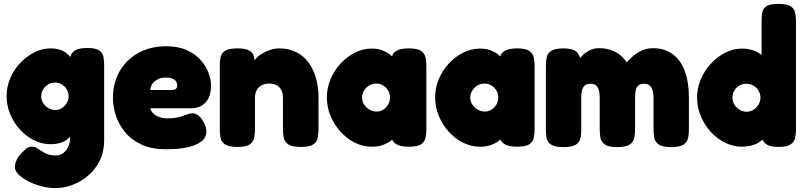

<svg xmlns="http://www.w3.org/2000/svg" viewBox="-20 -748 4146 988"><path d="M265 220Q230 220 193.5 210.5Q157 201 126 185Q95 169 76 150.5Q57 132 57 114Q57 94 64.5 77Q72 60 87 44Q103 27 115 17Q127 7 144 7Q159 7 170.5 14Q182 21 194 29.5Q206 38 223.5 45Q241 52 268 52Q283 52 296 45.5Q309 39 318.5 27.5Q328 16 334 0.5Q340 -15 340 -33V-445Q344 -475 365 -488Q386 -501 429 -501Q473 -501 491 -488Q509 -475 512.5 -454.5Q516 -434 516 -412V-27Q516 32 493.5 78Q471 124 434 155.5Q397 187 353 203.5Q309 220 265 220ZM240 -6Q196 -6 155.5 -26Q115 -46 83 -81Q51 -116 32.5 -160.5Q14 -205 14 -254Q14 -301 32.5 -345Q51 -389 83.5 -423.5Q116 -458 156.5 -478.5Q197 -499 240 -499Q284 -499 312.5 -481Q341 -463 357.5 -430Q374 -397 381 -351.5Q388 -306 388 -251Q388 -175 375.5 -120Q363 -65 331 -35.5Q299 -6 240 -6ZM264 -182Q283 -182 298.5 -192Q314 -202 323.5 -218Q333 -234 333 -252Q333 -272 323.5 -288Q314 -304 298 -313.5Q282 -323 262 -323Q243 -323 227 -313Q211 -303 201.5 -287Q192 -271 192 -252Q192 -234 202 -218Q212 -202 228.5 -192Q245 -182 264 -182Z M834 20Q759 20 707 -4.5Q655 -29 623 -68.5Q591 -108 576 -154Q561 -200 561 -243Q561 -322 596 -382Q631 -442 693 -476Q755 -510 835 -510Q897 -510 941 -490Q985 -470 1012.5 -439Q1040 -408 1053 -373Q1066 -338 1066 -308Q1066 -251 1038 -221Q1010 -191 966 -191H753Q757 -175 769.5 -163.5Q782 -152 801 -145.5Q820 -139 842 -139Q864 -139 881 -141.5Q898 -144 910.5 -148Q923 -152 933.5 -156Q944 -160 952.5 -162.5Q961 -165 969 -165Q987 -165 1002 -153Q1017 -141 1029 -117Q1036 -104 1039 -92.5Q1042 -81 1042 -71Q1042 -41 1017.5 -21Q993 -1 947 9.5Q901 20 834 20ZM753 -285H865Q879 -285 885.5 -291Q892 -297 892 -309Q892 -322 884.5 -331Q877 -340 864 -344.5Q851 -349 833 -349Q809 -349 791 -339.5Q773 -330 763.5 -315.5Q754 -301 753 -285Z M1201 8Q1156 8 1137 -5.5Q1118 -19 1114.5 -40Q1111 -61 1111 -83V-412Q1111 -434 1115 -454Q1119 -474 1138 -486.5Q1157 -499 1202 -499Q1243 -499 1261.5 -488.5Q1280 -478 1285 -463Q1290 -448 1289.5 -435.5Q1289 -423 1291 -420L1283 -414Q1282 -429 1294.5 -444Q1307 -459 1327.5 -471.5Q1348 -484 1371.5 -491.5Q1395 -499 1416 -499Q1466 -499 1504 -480Q1542 -461 1567.5 -426.5Q1593 -392 1606 -346Q1619 -300 1619 -246V-82Q1619 -60 1615 -39Q1611 -18 1592.5 -5Q1574 8 1528 8Q1482 8 1463 -5.5Q1444 -19 1440 -40Q1436 -61 1436 -83V-246Q1436 -269 1427.5 -285Q1419 -301 1403.5 -309.5Q1388 -318 1365 -318Q1343 -318 1326.5 -309Q1310 -300 1301 -284Q1292 -268 1292 -246V-82Q1292 -60 1288 -39Q1284 -18 1265.5 -5Q1247 8 1201 8Z M2083 7Q2038 7 2016.5 -8Q1995 -23 1996 -42H2010Q2005 -35 1990.5 -23.5Q1976 -12 1952 -2.5Q1928 7 1893 7Q1848 7 1806.5 -13.5Q1765 -34 1732.5 -70Q1700 -106 1681 -151.5Q1662 -197 1662 -247Q1662 -296 1681 -341Q1700 -386 1733 -421.5Q1766 -457 1807 -477.5Q1848 -498 1893 -498Q1927 -498 1950.5 -488Q1974 -478 1988.5 -466Q2003 -454 2008 -446H1997Q1996 -471 2017.5 -485Q2039 -499 2084 -499Q2129 -499 2147.5 -485.5Q2166 -472 2170 -451Q2174 -430 2174 -408V-83Q2174 -61 2170 -40Q2166 -19 2147.5 -6Q2129 7 2083 7ZM1918 -174Q1937 -174 1952.5 -184Q1968 -194 1977.5 -210.5Q1987 -227 1987 -246Q1987 -266 1977.5 -282Q1968 -298 1952 -308Q1936 -318 1916 -318Q1896 -318 1879.5 -308Q1863 -298 1853 -281.5Q1843 -265 1843 -245Q1843 -226 1853.5 -210Q1864 -194 1881 -184Q1898 -174 1918 -174Z M2640 7Q2595 7 2573.5 -8Q2552 -23 2553 -42H2567Q2562 -35 2547.5 -23.5Q2533 -12 2509 -2.5Q2485 7 2450 7Q2405 7 2363.5 -13.5Q2322 -34 2289.5 -70Q2257 -106 2238 -151.5Q2219 -197 2219 -247Q2219 -296 2238 -341Q2257 -386 2290 -421.5Q2323 -457 2364 -477.5Q2405 -498 2450 -498Q2484 -498 2507.5 -488Q2531 -478 2545.5 -466Q2560 -454 2565 -446H2554Q2553 -471 2574.5 -485Q2596 -499 2641 -499Q2686 -499 2704.5 -485.5Q2723 -472 2727 -451Q2731 -430 2731 -408V-83Q2731 -61 2727 -40Q2723 -19 2704.5 -6Q2686 7 2640 7ZM2475 -174Q2494 -174 2509.5 -184Q2525 -194 2534.5 -210.5Q2544 -227 2544 -246Q2544 -266 2534.5 -282Q2525 -298 2509 -308Q2493 -318 2473 -318Q2453 -318 2436.5 -308Q2420 -298 2410 -281.5Q2400 -265 2400 -245Q2400 -226 2410.5 -210Q2421 -194 2438 -184Q2455 -174 2475 -174Z M2879 9Q2834 9 2815 -4.5Q2796 -18 2792.5 -39Q2789 -60 2789 -82V-409Q2789 -432 2793 -452.5Q2797 -473 2816 -486Q2835 -499 2881 -499Q2926 -499 2946.5 -481.5Q2967 -464 2967 -425L2950 -430Q2950 -430 2957.5 -440.5Q2965 -451 2979.5 -465Q2994 -479 3015 -489.5Q3036 -500 3063 -500Q3094 -500 3120 -492Q3146 -484 3167.5 -467.5Q3189 -451 3205 -427Q3216 -440 3235 -457Q3254 -474 3280.5 -487Q3307 -500 3340 -500Q3399 -500 3440.5 -470Q3482 -440 3503.5 -383Q3525 -326 3525 -245V-82Q3525 -60 3521 -39Q3517 -18 3498 -4.5Q3479 9 3433 9Q3388 9 3369 -5Q3350 -19 3346.5 -40Q3343 -61 3343 -83V-246Q3343 -270 3337.5 -285.5Q3332 -301 3321.5 -309Q3311 -317 3295 -317Q3278 -317 3267.5 -310Q3257 -303 3252.5 -287.5Q3248 -272 3248 -245V-82Q3248 -60 3244 -39Q3240 -18 3221 -4.5Q3202 9 3156 9Q3111 9 3092 -5Q3073 -19 3069.5 -40Q3066 -61 3066 -83V-246Q3066 -270 3061 -286Q3056 -302 3045.5 -309.5Q3035 -317 3018 -317Q2998 -317 2988 -307Q2978 -297 2974.5 -281Q2971 -265 2971 -246V-81Q2971 -59 2967 -38Q2963 -17 2944 -4Q2925 9 2879 9Z M3798 7Q3753 7 3711.5 -13.5Q3670 -34 3637.5 -69.5Q3605 -105 3586 -151Q3567 -197 3567 -247Q3567 -295 3586 -340Q3605 -385 3638 -420.5Q3671 -456 3712.5 -477Q3754 -498 3798 -498Q3846 -498 3881 -477.5Q3916 -457 3939 -422Q3962 -387 3973.5 -342Q3985 -297 3986 -249Q3987 -200 3976 -154.5Q3965 -109 3942 -72.5Q3919 -36 3883.5 -14.5Q3848 7 3798 7ZM3822 -173Q3841 -173 3857 -183Q3873 -193 3883 -209.5Q3893 -226 3893 -245Q3893 -265 3883.5 -281Q3874 -297 3858 -307Q3842 -317 3821 -317Q3801 -317 3784.5 -307.5Q3768 -298 3758.5 -281.5Q3749 -265 3749 -245Q3749 -226 3759 -209.5Q3769 -193 3786 -183Q3803 -173 3822 -173ZM3986 8Q3946 8 3926 -4Q3906 -16 3899 -42V-637Q3899 -659 3901.5 -680Q3904 -701 3922 -714.5Q3940 -728 3985 -728Q4031 -728 4049.5 -715Q4068 -702 4072 -681.5Q4076 -661 4076 -638V-83Q4076 -61 4072 -40Q4068 -19 4049.5 -5.5Q4031 8 3986 8Z"/></svg>

Font: Fredoka
Style: Bold
Weight: 700
Designer: Ben Nathan
Foundry: Milena B. Brandão, Ben Nathan
Version: Version 2.001